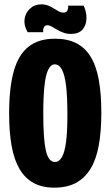

<svg xmlns="http://www.w3.org/2000/svg" viewBox="-20 -850 509 883"><path d="M230 13Q174 13 134.5 -8.5Q95 -30 70 -72.5Q45 -115 33.5 -178.5Q22 -242 22 -328Q22 -447 43.5 -523Q65 -599 111.5 -635.5Q158 -672 233 -672Q289 -672 329.5 -652Q370 -632 396 -590.5Q422 -549 434 -484.5Q446 -420 446 -332Q446 -245 434 -180Q422 -115 395.5 -72.5Q369 -30 328.5 -8.5Q288 13 230 13ZM233 -105Q252 -105 265 -128Q278 -151 284 -199Q290 -247 290 -324Q290 -404 284 -454.5Q278 -505 265 -529.5Q252 -554 232 -554Q214 -554 202 -530Q190 -506 184.5 -455.5Q179 -405 179 -326Q179 -268 182 -226Q185 -184 191 -157.5Q197 -131 207.5 -118Q218 -105 233 -105ZM306 -694Q287 -694 271 -700Q255 -706 241.5 -714Q228 -722 217.5 -728Q207 -734 199 -734Q186 -734 181.5 -723.5Q177 -713 179 -702H107Q89 -733 93 -762Q97 -791 118 -810.5Q139 -830 170 -830Q188 -830 202.5 -824Q217 -818 228.5 -810.5Q240 -803 250.5 -797.5Q261 -792 272 -792Q286 -792 290.5 -803Q295 -814 293 -824H365Q379 -793 377.5 -762.5Q376 -732 358.5 -713Q341 -694 306 -694Z"/></svg>

Font: Bricolage Grotesque 72pt Condensed ExtraBold
Style: Regular
Weight: 800
Width: 3
Designer: Mathieu Triay
Foundry: Atelier Triay
Version: Version 1.001;gftools[0.9.33.dev8+g029e19f]